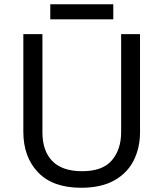

<svg xmlns="http://www.w3.org/2000/svg" viewBox="-20 -875 771 905"><path d="M640 -252Q640 -178 610 -118.5Q580 -59 518.5 -24.5Q457 10 362 10Q229 10 159.5 -62.5Q90 -135 90 -254V-714H180V-251Q180 -164 226.5 -116Q273 -68 367 -68Q464 -68 507.5 -119.5Q551 -171 551 -252V-714H640ZM514 -855V-784H217V-855Z"/></svg>

Font: Noto Sans Samaritan
Style: Regular
Weight: 400
Designer: Monotype Design Team
Foundry: Monotype Imaging Inc.
Version: Version 2.001; ttfautohint (v1.8.4.7-5d5b)